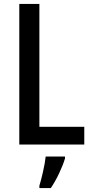

<svg xmlns="http://www.w3.org/2000/svg" viewBox="-20 -734 468 975"><path d="M78 0H408V-90H180V-714H78ZM310 71V61H212C208 102 191 174 180 209V221H238C267 179 296 117 310 71Z"/></svg>

Font: Noto Sans Armenian Condensed Medium
Style: Regular
Weight: 500
Width: 3
Designer: Monotype Design Team
Foundry: Monotype Imaging Inc.
Version: Version 2.008